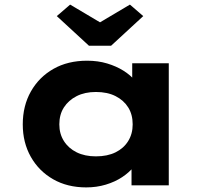

<svg xmlns="http://www.w3.org/2000/svg" viewBox="-20 -806 896 835"><path d="M355 9Q273 9 211 -26.5Q149 -62 114 -124Q79 -186 79 -265Q79 -346 114.5 -408.5Q150 -471 212.5 -506.5Q275 -542 359 -542Q406 -542 446 -530Q486 -518 517 -498.5Q548 -479 567.5 -455Q587 -431 592 -407L555 -405V-531H714V0H552V-139L586 -132Q582 -106 562 -81Q542 -56 511 -35.5Q480 -15 440 -3Q400 9 355 9ZM397 -126Q447 -126 482.5 -143.5Q518 -161 537.5 -192.5Q557 -224 557 -265Q557 -308 537.5 -339Q518 -370 482.5 -388Q447 -406 397 -406Q349 -406 313.5 -388Q278 -370 258 -339Q238 -308 238 -265Q238 -224 258 -192.5Q278 -161 313.5 -143.5Q349 -126 397 -126ZM367 -607 227 -736 285 -786 430 -700H400L545 -786L603 -736L463 -607Z"/></svg>

Font: Lexend Giga
Style: Bold
Weight: 700
Version: Version 1.007